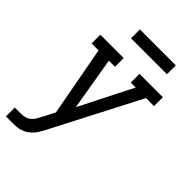

<svg xmlns="http://www.w3.org/2000/svg" viewBox="-266 -822 1133 1133"><g transform="rotate(45 300.0 -256.0)"><path d="M10 205V131H59Q75 131 92 127.5Q109 124 123 112.5Q137 101 146 86Q155 71 163 55L202 -20L121 -457H63V-530H258V-457H207L263 -125L431 -457H390V-530H585V-456H518L236 89Q227 106 217.5 123Q208 140 195 154.5Q182 169 166 180Q150 191 131.5 197Q113 203 95 204Q77 205 59 205ZM206 -643V-717H506V-643Z"/></g></svg>

Font: Iosevka Slab Extended Oblique
Style: Regular
Weight: 400
Width: 7
Italic angle: -9°
Monospace: yes
Designer: Belleve Invis
Foundry: Belleve Invis
Version: Version 11.1.0; ttfautohint (v1.8.3)